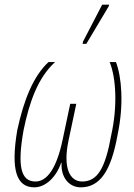

<svg xmlns="http://www.w3.org/2000/svg" viewBox="-20 -793 575 823"><path d="M334 -605H350L446 -766L448 -773H418L336 -615ZM127 10C176 10 221 -34 242 -95H244C240 -33 276 10 326 10C408 10 456 -59 484 -215C512 -347 501 -465 477 -527H450C478 -459 484 -336 457 -215C431 -69 397 -15 332 -15C281 -15 248 -70 274 -192L307 -348H281L248 -192C223 -74 183 -15 132 -15C68 -15 54 -83 81 -235C106 -356 142 -459 216 -527H188C123 -467 82 -365 54 -235C25 -64 51 10 127 10Z"/></svg>

Font: Noto Sans Condensed Thin
Style: Italic
Weight: 100
Width: 3
Italic angle: -12°
Designer: Monotype Design Team
Foundry: Monotype Imaging Inc.
Version: Version 2.013